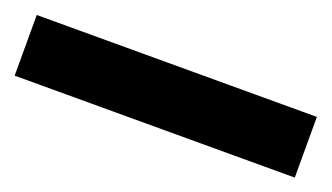

<svg xmlns="http://www.w3.org/2000/svg" viewBox="-29 -85 575 333"><g transform="rotate(20 258.5 82.0)"><path d="M0 138V26H517V138Z"/></g></svg>

Font: REM ExtraBold
Style: Regular
Weight: 800
Designer: Octavio Pardo
Foundry: Ashler Design
Version: Version 1.005;gftools[0.9.28]